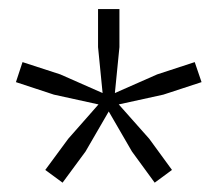

<svg xmlns="http://www.w3.org/2000/svg" viewBox="-20 -828 478 422"><path d="M241 -598.5 308 -523 358 -454.5 320 -426.5 270 -495 219 -583 168 -495 117.5 -426.5 79.5 -454.5 130 -523 196.5 -598.5 98.5 -620 15 -647.5 29.5 -691.5 112.5 -664.5 205.5 -623.5 195.5 -724.5V-808H242.5V-724.5L232.5 -623.5L325.5 -664.5L408 -691.5L423 -647.5L339 -620Z"/></svg>

Font: Encode Sans Semi Condensed Light
Style: Regular
Weight: 300
Width: 4
Designer: Multiple Designers
Foundry: Impallari Type
Version: Version 2.000